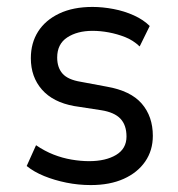

<svg xmlns="http://www.w3.org/2000/svg" viewBox="-20 -525 514 554"><path d="M242 9Q206 9 171.5 2Q137 -5 107.5 -17Q78 -29 57 -46L84 -106Q109 -89 134.5 -79Q160 -69 186.5 -64.5Q213 -60 237 -60Q285 -60 315 -78Q345 -96 345 -131Q345 -164 327.5 -182.5Q310 -201 272 -207L194 -219Q133 -230 101 -266.5Q69 -303 69 -357Q69 -401 90 -434Q111 -467 151 -486Q191 -505 247 -505Q276 -505 307.5 -499Q339 -493 366.5 -480.5Q394 -468 412 -450L383 -391Q364 -409 341 -418Q318 -427 294 -431.5Q270 -436 247 -436Q203 -436 174 -417Q145 -398 145 -359Q145 -330 160.5 -312.5Q176 -295 213 -289L288 -275Q357 -263 389 -226Q421 -189 421 -133Q421 -91 399 -59Q377 -27 337 -9Q297 9 242 9Z"/></svg>

Font: Nunito Sans 7pt Condensed
Style: Regular
Weight: 400
Width: 3
Designer: Vernon Adams
Foundry: Vernon Adams
Version: Version 3.101;gftools[0.9.27]